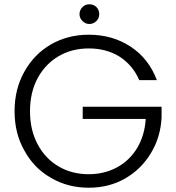

<svg xmlns="http://www.w3.org/2000/svg" viewBox="-20 -869 822 896"><path d="M712 -495C712 -495 712 -495 712 -495C687 -562 646 -614 590 -651C534 -688 469 -707 394 -707C394 -707 394 -707 394 -707C329 -707 271 -692 218 -662C165 -631 124 -589 94 -535C63 -480 48 -419 48 -350C48 -350 48 -350 48 -350C48 -281 63 -220 94 -166C124 -111 165 -69 218 -39C271 -8 329 7 394 7C394 7 394 7 394 7C457 7 513 -7 564 -36C614 -65 654 -104 684 -154C714 -203 731 -259 734 -320C734 -320 734 -371 734 -371C734 -371 366 -371 366 -371C366 -371 366 -314 366 -314C366 -314 660 -314 660 -314C660 -314 660 -314 660 -314C657 -262 643 -217 620 -178C596 -139 565 -109 526 -88C487 -67 443 -56 394 -56C394 -56 394 -56 394 -56C342 -56 295 -68 254 -92C213 -116 180 -150 156 -195C132 -240 120 -291 120 -350C120 -350 120 -350 120 -350C120 -409 132 -460 156 -505C180 -549 213 -583 254 -607C295 -631 342 -643 394 -643C394 -643 394 -643 394 -643C449 -643 498 -630 539 -604C580 -577 610 -541 630 -495C630 -495 712 -495 712 -495ZM397 -757C397 -757 397 -757 397 -757C410 -757 421 -762 430 -771C439 -780 443 -790 443 -803C443 -803 443 -803 443 -803C443 -816 439 -827 430 -836C421 -845 410 -849 397 -849C397 -849 397 -849 397 -849C384 -849 374 -845 365 -836C356 -827 351 -816 351 -803C351 -803 351 -803 351 -803C351 -790 356 -780 365 -771C374 -762 384 -757 397 -757Z"/></svg>

Font: wox.body
Style: Regular
Weight: 500
Designer: Ninad Kale (Devanagari), Jonny Pinhorn (Latin)
Foundry: Indian Type Foundry
Version: ""